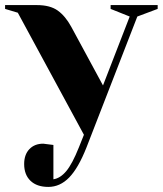

<svg xmlns="http://www.w3.org/2000/svg" viewBox="-40 -520 640 755"><path d="M365 -184 470 -455 395 -485V-500H580V-485L500 -455L300 60Q268 141 232 178Q196 215 150 215Q105 215 80 191Q55 167 55 125Q55 88 75.5 66.5Q96 45 130 45L170 50V185Q197 181 220.5 153Q244 125 270 60L290 10L30 -470L-20 -485V-500H105Q157 -500 187 -478.5Q217 -457 240 -415Z"/></svg>

Font: Yeseva One
Style: Regular
Weight: 400
Designer: Jovanny Lemonad
Foundry: Jovanny Lemonad
Version: Version 2.000